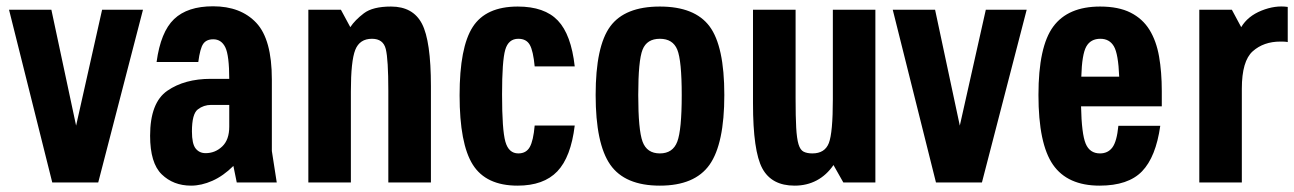

<svg xmlns="http://www.w3.org/2000/svg" viewBox="-20 -574 4071 604"><path d="M144.4 0H289L429.8 -543.4H301.2L219.4 -178.8L141.6 -543.4H8.4Z M643.2 -326Q560.8 -326 506.5 -288.6Q452.2 -251.2 452.2 -147Q452.2 -61 488.8 -25.5Q525.4 10 581 10Q613.8 10 648.2 -5.3Q682.6 -20.6 714.2 -52L724.8 0H850.6L835.2 -99V-326ZM472.6 -379H603.8Q609.4 -422 619.4 -436.2Q629.4 -450.4 650.8 -450.4Q676.4 -450.4 688.8 -425.1Q701.2 -399.8 701.2 -324H835.2Q835.2 -450 786.3 -502.1Q737.4 -554.2 650.2 -554.2Q569.8 -554.2 527.6 -513.9Q485.4 -473.6 472.6 -379ZM583.8 -160.6Q583.8 -215.6 602.2 -229.8Q620.6 -244 644.2 -244H701.2V-175.6Q701.2 -134.2 679 -113.2Q656.8 -92.2 626.8 -92.2Q607.2 -92.2 595.5 -106.8Q583.8 -121.4 583.8 -160.6Z M950 0H1083.8V-286.4Q1083.8 -382.2 1097.6 -417.1Q1111.4 -452 1150.2 -452Q1185.6 -452 1193.6 -419.7Q1201.6 -387.4 1201.6 -288.8V0H1335.6V-302.8Q1335.6 -445.2 1307.4 -499.3Q1279.2 -553.4 1210 -553.4Q1152.6 -553.4 1124.7 -532.2Q1096.8 -511 1082 -488.6L1052.4 -543.4H950Z M1788 -179H1662Q1657.8 -131.2 1646.5 -111.3Q1635.2 -91.4 1610.6 -91.4Q1580.2 -91.4 1569.8 -128.4Q1559.4 -165.4 1559.4 -276.8Q1559.4 -382.6 1569.4 -417.3Q1579.4 -452 1610.6 -452Q1635.8 -452 1646.6 -433Q1657.4 -414 1662 -365.2H1788Q1776.8 -465.4 1734.9 -509.4Q1693 -553.4 1608.8 -553.4Q1508.6 -553.4 1467.2 -489.3Q1425.8 -425.2 1425.8 -274.4Q1425.8 -121.8 1467.4 -55.9Q1509 10 1608.2 10Q1690.2 10 1733.1 -34.8Q1776 -79.6 1788 -179Z M1853.8 -275.2Q1853.8 -121.8 1899.8 -55.9Q1945.8 10 2055.8 10Q2165.7 10 2212.2 -55.9Q2258.6 -121.8 2258.6 -275.2Q2258.6 -428.6 2212.2 -491Q2165.7 -553.4 2055.8 -553.4Q1945.8 -553.4 1899.8 -491Q1853.8 -428.6 1853.8 -275.2ZM1987.8 -274.9Q1987.8 -383.6 2001.4 -417.8Q2015 -452 2055.8 -452Q2096.6 -452 2110.6 -417.8Q2124.6 -383.6 2124.6 -274.9Q2124.6 -165.4 2110.6 -128.4Q2096.6 -91.4 2055.8 -91.4Q2015 -91.4 2001.4 -128.4Q1987.8 -165.4 1987.8 -274.9Z M2482.8 -543.4H2348.8V-249Q2348.8 -98.6 2378.1 -44.3Q2407.4 10 2479.6 10Q2518.2 10 2549.2 -6.5Q2580.2 -23 2602 -54.8L2633 0H2733.8V-543.4H2600V-262Q2600 -156.4 2587.4 -123.9Q2574.8 -91.4 2535.6 -91.4Q2518.8 -91.4 2508.1 -96.8Q2497.4 -102.2 2492 -120.2Q2486.6 -138.2 2484.7 -172.6Q2482.8 -207 2482.8 -264.2Z M2924.4 0H3069L3209.8 -543.4H3081.2L2999.4 -178.8L2921.6 -543.4H2788.4Z M3440.4 -91.4Q3408.2 -91.4 3395.4 -122Q3382.6 -152.6 3380.8 -239.6H3634.8V-287.4Q3634.8 -347.4 3626.2 -396.4Q3617.6 -445.4 3596 -480.3Q3574.4 -515.2 3536.5 -534.3Q3498.6 -553.4 3440.8 -553.4Q3339.8 -553.4 3293.3 -490.3Q3246.8 -427.2 3246.8 -275.2Q3246.8 -121.8 3292.5 -55.9Q3338.2 10 3439.2 10Q3529.2 10 3572.7 -35.1Q3616.2 -80.2 3630 -178.2H3498.2Q3493.4 -129 3479.4 -110.2Q3465.4 -91.4 3440.4 -91.4ZM3441.6 -452Q3470.2 -452 3484.1 -428.3Q3498 -404.6 3500.8 -332.8H3381.6Q3383.6 -403.2 3397.3 -427.6Q3411 -452 3441.6 -452Z M3752.8 0H3886.6V-295Q3886.6 -382.2 3920.9 -412.7Q3955.2 -443.2 4007.8 -443.2Q4013.4 -443.2 4019.4 -443Q4025.4 -442.8 4031 -441.6V-552.2Q3991.6 -558 3948.4 -540.6Q3905.2 -523.2 3884.6 -488.6L3855.2 -543.4H3752.8Z"/></svg>

Font: Secuela Light
Style: Regular
Weight: 300
Designer: Fernando Haro
Foundry: deFharo
Version: Version 1.708